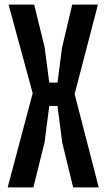

<svg xmlns="http://www.w3.org/2000/svg" viewBox="-20 -820 466 840"><path d="M13.5 0 123 -412 17.5 -800H129.5L175.5 -612L195.5 -458.5H231.5L251.5 -612L296 -800H408.5L306.5 -408.5L412 0H300L252 -197.5L231.5 -356.5H195.5L175 -197.5L126 0Z"/></svg>

Font: Big Shoulders Text Thin
Style: Bold
Weight: 700
Version: Version 2.002